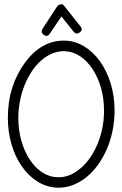

<svg xmlns="http://www.w3.org/2000/svg" viewBox="-20 -873 577 905"><path d="M280.8 -681.6C209.5 -681.6 148.3 -646.8 97.2 -577.1C70.8 -540.7 50.9 -501.1 37.4 -458.3C23.8 -415.4 17.1 -368.3 17.1 -316.9C17.1 -272.9 22.9 -231.4 34.4 -192.1C46 -152.9 62.1 -118.5 82.8 -88.9C103.4 -59.2 127.9 -35.5 156.2 -17.6C184.6 0.3 215.5 10.1 249 11.7H256.3C280.1 11.7 303.1 7.3 325.4 -1.5C347.7 -10.3 368.7 -22.6 388.2 -38.6C407.7 -54.5 425.5 -73.6 441.7 -95.9C457.8 -118.2 471.7 -142.9 483.4 -169.9C495.1 -196.9 504.2 -225.8 510.5 -256.6C516.8 -287.4 520 -319.3 520 -352.5C520 -397.8 513.8 -440.3 501.5 -480.2C489.1 -520.1 472.2 -554.9 450.7 -584.7C429.2 -614.5 403.9 -638.1 374.8 -655.5C345.6 -672.9 314.3 -681.6 280.8 -681.6ZM286.1 -631.8C312.2 -630.5 336.4 -622.2 358.9 -606.9C381.3 -591.6 400.8 -571.4 417.2 -546.1C433.7 -520.9 446.6 -491.6 456.1 -458.3C465.5 -424.9 470.2 -389.6 470.2 -352.5V-335.4C468.6 -295.1 461.8 -256.9 449.7 -220.9C437.7 -185 421.9 -153.4 402.3 -126.2C382.8 -99 360.5 -77.5 335.4 -61.5C310.4 -45.6 284 -37.6 256.3 -37.6H251C224.9 -38.2 200.7 -46.1 178.2 -61C155.8 -76 136.2 -96.2 119.6 -121.6C103 -147 90 -176.4 80.6 -210C71.1 -243.5 66.4 -279.1 66.4 -316.9C66.4 -343.9 68.9 -370.4 74 -396.5C79 -422.5 86.2 -447.2 95.5 -470.5C104.7 -493.7 115.9 -515.3 128.9 -535.2C141.9 -555 156.4 -572.1 172.4 -586.4C188.3 -600.7 205.4 -611.9 223.6 -619.9C241.9 -627.8 260.9 -631.8 280.8 -631.8ZM214.8 -714.4 269.5 -795.4 327.1 -723.6C332 -717.8 337.2 -714.8 342.8 -714.8C345.4 -714.8 348 -715.5 350.6 -716.8C353.2 -718.1 355.6 -719.7 357.9 -721.7C360.2 -723.6 362 -725.8 363.3 -728.3C364.6 -730.7 365.2 -733.1 365.2 -735.4C365.2 -739.3 363.3 -743.7 359.4 -748.5L281.7 -846.2C277.8 -850.7 273.4 -853 268.6 -853C262.7 -853 256.5 -849.9 250 -843.8C246.7 -837.9 223.6 -802.4 180.7 -737.3C177.7 -732.4 176.3 -728 176.3 -724.1C176.3 -721.8 177 -719.5 178.5 -717C179.9 -714.6 181.8 -712.4 184.1 -710.4C186.4 -708.5 188.8 -706.9 191.4 -705.6C194 -704.3 196.5 -703.6 198.7 -703.6C201.7 -703.6 204.6 -704.7 207.5 -706.8C210.4 -708.9 212.9 -711.4 214.8 -714.4Z"/></svg>

Font: Nathan
Style: Regular
Weight: 400
Designer: Peter Wiegel
Foundry: Peter Wiegel
Version: Version 1.001 2009